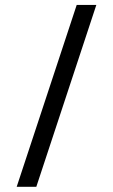

<svg xmlns="http://www.w3.org/2000/svg" viewBox="-20 -737 450 764"><path d="M46.4 6.3 285.2 -717.3H363.3L124.5 6.3Z"/></svg>

Font: Alte DIN 1451 Mittelschrift
Style: Regular
Weight: 400
Designer: Peter Wiegel
Foundry: Peter Wiegel
Version: Version 1.002 September 20, 2019